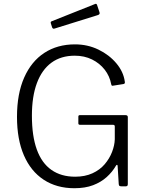

<svg xmlns="http://www.w3.org/2000/svg" viewBox="-20 -987 775 1017"><path d="M374 10Q280 10 211.5 -35Q143 -80 106.5 -164.5Q70 -249 70 -368Q70 -490 108 -576Q146 -662 215 -707Q284 -752 377 -752Q444 -752 501 -724.5Q558 -697 596 -652Q634 -607 641 -555Q642 -549 641 -546.5Q640 -544 635 -542L578 -533Q574 -532 572 -534Q570 -536 569 -541Q561 -584 534.5 -618Q508 -652 467.5 -672Q427 -692 376 -692Q303 -692 252.5 -655Q202 -618 175.5 -547Q149 -476 149 -374Q149 -267 175 -195Q201 -123 252.5 -87Q304 -51 378 -51Q430 -51 469.5 -69Q509 -87 534.5 -117Q560 -147 573.5 -182Q587 -217 588 -249V-316Q589 -326 578 -326H404Q399 -326 397 -328Q395 -330 395 -334V-369Q395 -377 402 -377H646Q651 -377 654 -374.5Q657 -372 657 -367V-12Q657 -5 654 -2.5Q651 0 646 0H625Q619 0 614.5 -1.5Q610 -3 609 -11L603 -109Q602 -114 599.5 -114Q597 -114 594 -109Q575 -76 545 -49Q515 -22 473 -6Q431 10 374 10ZM494 -961 507 -922Q511 -911 498 -907L270 -836Q265 -834 261.5 -835.5Q258 -837 256 -842L250 -861Q246 -871 253 -874L484 -966Q491 -969 494 -961Z"/></svg>

Font: Libre Franklin Thin Light
Style: Regular
Weight: 300
Version: Version 3.000